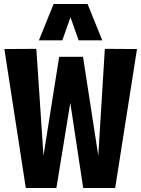

<svg xmlns="http://www.w3.org/2000/svg" viewBox="-20 -947 711 967"><path d="M560 0H399L334 -429L264 0H110L2 -700L163 -701L199 -163L278 -661H398L475 -163L508 -701L670 -700ZM176 -744 250 -927H421L495 -744H376L335 -860L294 -744Z"/></svg>

Font: Georama SemiCondensed
Style: Bold
Weight: 700
Width: 4
Designer: Jean-Baptiste Levee
Foundry: Production Type
Version: Version 1.000